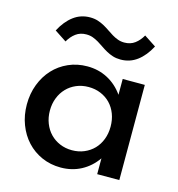

<svg xmlns="http://www.w3.org/2000/svg" viewBox="-107 -800 840 907"><g transform="rotate(15 313.0 -346.5)"><path d="M270.9 -480Q325.5 -480 370.5 -456.1Q415.5 -432.3 446.4 -388.2V-465.5H554.5V0H446.4V-77.3Q415.5 -33.2 370.5 -9.3Q325.5 14.5 270.9 14.5Q220.9 14.5 178.4 -4.3Q135.9 -23.2 105.2 -56.4Q74.5 -89.5 57.3 -134.8Q40 -180 40 -232.7Q40 -285.5 57.3 -330.7Q74.5 -375.9 105.2 -409.1Q135.9 -442.3 178.4 -461.1Q220.9 -480 270.9 -480ZM152.7 -232.7Q152.7 -199.1 163.9 -170.7Q175 -142.3 194.8 -121.8Q214.5 -101.4 241.8 -89.8Q269.1 -78.2 301.4 -78.2Q333.6 -78.2 360.9 -89.8Q388.2 -101.4 408 -121.8Q427.7 -142.3 438.6 -170.7Q449.5 -199.1 449.5 -232.7Q449.5 -266.8 438.6 -295.2Q427.7 -323.6 408 -344.1Q388.2 -364.5 360.9 -375.9Q333.6 -387.3 301.4 -387.3Q269.1 -387.3 241.8 -375.7Q214.5 -364.1 194.8 -343.6Q175 -323.2 163.9 -294.8Q152.7 -266.4 152.7 -232.7ZM81.4 -605Q106.8 -653.6 142.3 -680.2Q177.7 -706.8 223.2 -706.8Q244.1 -706.8 261.1 -701.4Q278.2 -695.9 293 -687.7Q307.7 -679.5 321.1 -670.2Q334.5 -660.9 348.2 -652.7Q361.8 -644.5 376.6 -639.1Q391.4 -633.6 408.6 -633.6Q438.6 -633.6 460 -649.5Q481.4 -665.5 495.9 -691.4L554.1 -653.2Q528.6 -604.5 493.2 -578Q457.7 -551.4 412.3 -551.4Q391.4 -551.4 374.3 -556.8Q357.3 -562.3 342.5 -570.5Q327.7 -578.6 314.3 -588Q300.9 -597.3 287.3 -605.5Q273.6 -613.6 259.1 -619.1Q244.5 -624.5 226.8 -624.5Q196.8 -624.5 175.5 -608.6Q154.1 -592.7 139.5 -566.8Z"/></g></svg>

Font: Spartan MB SemBd
Style: Regular
Weight: 600
Designer: Matt Bailey, Mirko Velimirovic
Foundry: Matt Bailey
Version: Version 1.005